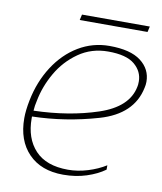

<svg xmlns="http://www.w3.org/2000/svg" viewBox="-73 -667 621 736"><g transform="rotate(10 237.5 -298.5)"><path d="M446 -585H182L187 -607H451ZM475 -396Q475 -384 472 -372Q450 -266 322.5 -229Q195 -192 66 -189V-182Q66 -104 109 -58Q152 -12 237 -12Q275 -12 314 -24Q353 -36 383 -55V-38Q354 -17 312.5 -3.5Q271 10 222 10Q136 10 87 -40.5Q38 -91 38 -178Q38 -208 46 -248Q61 -323 99 -382Q137 -441 192 -474Q247 -507 312 -507Q394 -507 434.5 -476Q475 -445 475 -396ZM446 -392Q446 -431 414 -458Q382 -485 311 -485Q246 -485 196 -450Q146 -415 115.5 -362Q85 -309 74 -252Q69 -231 68 -212Q206 -216 317 -253Q428 -290 444 -371Q446 -378 446 -392Z"/></g></svg>

Font: Trirong Thin
Style: Italic
Weight: 250
Italic angle: -12°
Designer: Katatrad Team
Foundry: CadsonDemak
Version: Version 1.001